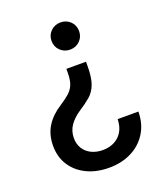

<svg xmlns="http://www.w3.org/2000/svg" viewBox="-137 -637 805 934"><g transform="rotate(-20 265.5 -170.0)"><path d="M337.4 -321.3V-299.8Q337.4 -239.3 324.5 -205.3Q311.5 -171.4 287.4 -150.9Q263.2 -130.4 230 -108.9Q195.3 -86.4 175 -57.6Q154.8 -28.8 154.8 8.3Q154.8 39.6 169.4 62.7Q184.1 85.9 210 98.4Q235.8 110.8 268.6 110.8Q300.3 110.8 326.9 97.9Q353.5 85 369.6 58.8Q385.7 32.7 386.7 -6.3H494.1Q493.2 59.1 463.1 105.7Q433.1 152.3 382.6 177.2Q332 202.1 268.1 202.1Q202.6 202.1 152.6 177.7Q102.5 153.3 74.7 109.9Q46.9 66.4 46.9 9.3Q46.9 -48.8 73.7 -91.6Q100.6 -134.3 149.4 -165Q180.7 -185.1 199.5 -202.1Q218.3 -219.2 227.1 -242.2Q235.8 -265.1 235.8 -302.7V-321.3ZM285.6 -543.5Q315.9 -543.5 336.4 -523.4Q356.9 -503.4 356.9 -473.1Q356.9 -443.4 336.4 -423.1Q315.9 -402.8 285.6 -402.8Q255.9 -402.8 235.1 -423.1Q214.4 -443.4 214.4 -473.1Q214.4 -503.4 235.1 -523.4Q255.9 -543.5 285.6 -543.5Z"/></g></svg>

Font: Inter 20pt Medium
Style: Regular
Weight: 500
Version: Version 4.001;git-66647c0bb